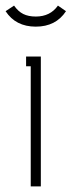

<svg xmlns="http://www.w3.org/2000/svg" viewBox="-39 -666 256 686"><path d="M88.9 -606.9Q140.6 -606.9 168 -646L196.8 -626Q160.6 -570.8 88.9 -570.8Q17.1 -570.8 -19 -626L11.2 -646Q25.9 -625 44.2 -616Q62.5 -606.9 88.9 -606.9ZM70.8 -429.2H54.2V-463.9H106.9V0H70.8Z"/></svg>

Font: Rawengulk
Style: Regular
Weight: 400
Version: Version 0.92